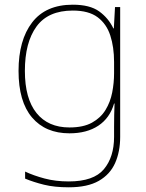

<svg xmlns="http://www.w3.org/2000/svg" viewBox="-20 -558 623 818"><path d="M290 -538Q363 -538 402.5 -509.5Q442 -481 463 -437H465L470 -528H492V25Q492 88 470.5 136.5Q449 185 401 212.5Q353 240 273 240Q212 240 167.5 229Q123 218 87 203V173Q123 190 170 202.5Q217 215 273 215Q379 215 422.5 163Q466 111 466 25V-17Q466 -46 466.5 -67Q467 -88 468 -117H466Q448 -55 399 -22.5Q350 10 276 10Q174 10 116.5 -57.5Q59 -125 59 -256Q59 -387 117 -462.5Q175 -538 290 -538ZM290 -513Q185 -513 135.5 -445Q86 -377 86 -256Q86 -138 135.5 -76.5Q185 -15 276 -15Q335 -15 372 -35.5Q409 -56 429.5 -89.5Q450 -123 458 -164Q466 -205 466 -246V-294Q466 -357 450 -406.5Q434 -456 396 -484.5Q358 -513 290 -513Z"/></svg>

Font: Noto Sans Lao Looped Thin
Style: Regular
Weight: 100
Designer: Mark Frömberg, Ben Mitchell
Foundry: The Fontpad Ltd
Version: Version 1.002; ttfautohint (v1.8.4.7-5d5b)